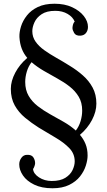

<svg xmlns="http://www.w3.org/2000/svg" viewBox="-20 -780 573 1028"><path d="M261 228Q203 228 163 208.5Q123 189 103 159.5Q83 130 83 100Q83 81 94.5 65Q106 49 125 49Q149 48 158.5 62.5Q168 77 168 94Q168 99 165 108.5Q162 118 157 125Q159 150 188.5 169.5Q218 189 257 189Q303 189 330 172Q357 155 368.5 130.5Q380 106 380 84Q380 43 351 13Q322 -17 277.5 -43Q233 -69 187 -97Q149 -121 114.5 -149.5Q80 -178 59 -215.5Q38 -253 38 -304Q38 -346 61.5 -390.5Q85 -435 126 -470Q107 -492 96.5 -519.5Q86 -547 84 -582Q83 -608 92.5 -638.5Q102 -669 124 -697Q146 -725 182.5 -742.5Q219 -760 272 -760Q326 -760 366 -741.5Q406 -723 428.5 -694.5Q451 -666 451 -636Q451 -617 440.5 -603.5Q430 -590 410 -589Q386 -588 377 -603.5Q368 -619 368 -630Q368 -636 370.5 -647Q373 -658 380 -664Q370 -689 342 -705.5Q314 -722 276 -722Q230 -722 203 -704Q176 -686 164.5 -660.5Q153 -635 153 -613Q153 -582 170.5 -557Q188 -532 217.5 -511Q247 -490 282.5 -470Q318 -450 353 -428Q391 -405 423.5 -376.5Q456 -348 476 -311Q496 -274 496 -225Q496 -182 472.5 -137.5Q449 -93 408 -58Q427 -36 438 -9Q449 18 449 53Q449 77 439.5 107Q430 137 408.5 164.5Q387 192 350.5 210Q314 228 261 228ZM386 -81Q403 -103 411.5 -131.5Q420 -160 420 -188Q420 -231 401.5 -262Q383 -293 353 -316.5Q323 -340 286.5 -360Q250 -380 214 -401Q178 -422 149 -447Q132 -425 123.5 -396.5Q115 -368 115 -341Q115 -298 133.5 -266.5Q152 -235 182.5 -211.5Q213 -188 249 -168Q285 -148 321 -127.5Q357 -107 386 -81Z"/></svg>

Font: Lora
Style: Regular
Weight: 400
Designer: Olga Karpushina, Alexei Vanyashin (Cyrillic)
Foundry: Cyreal
Version: Version 3.005; ttfautohint (v1.8.4.7-5d5b)